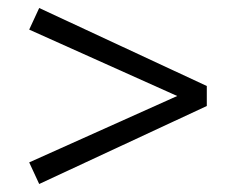

<svg xmlns="http://www.w3.org/2000/svg" viewBox="-20 -470 590 480"><path d="M78 -450 497 -255V-205L78 -10L53 -64L423 -230L53 -396Z"/></svg>

Font: EauTestText Medium
Style: Regular
Weight: 500
Designer: Christian Thalmann (Catharsis Fonts)
Version: Version 0.001;PS 000.001;hotconv 1.0.88;makeotf.lib2.5.64775